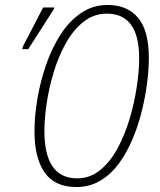

<svg xmlns="http://www.w3.org/2000/svg" viewBox="-20 -744 645 774"><path d="M288 10Q201 10 160 -48.5Q119 -107 119 -214Q119 -275 130.5 -344Q142 -413 165 -480.5Q188 -548 223 -603Q258 -658 306 -691Q354 -724 414 -724Q493 -724 536.5 -672.5Q580 -621 580 -510Q580 -465 573 -409.5Q566 -354 551.5 -295.5Q537 -237 514 -182.5Q491 -128 459 -84.5Q427 -41 384 -15.5Q341 10 288 10ZM291 -25Q343 -25 384 -58.5Q425 -92 454.5 -147Q484 -202 503 -266.5Q522 -331 531.5 -395Q541 -459 541 -509Q541 -689 411 -689Q358 -689 316.5 -656Q275 -623 245 -569Q215 -515 196 -451.5Q177 -388 168 -326Q159 -264 159 -216Q159 -25 291 -25ZM70 -546 72 -556 154 -714H199L197 -707L94 -546Z"/></svg>

Font: Noto Sans Condensed ExtraLight
Style: Italic
Weight: 200
Width: 3
Italic angle: -12°
Designer: Monotype Design Team
Foundry: Monotype Imaging Inc.
Version: Version 2.013; ttfautohint (v1.8.4.7-5d5b)